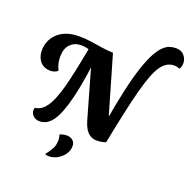

<svg xmlns="http://www.w3.org/2000/svg" viewBox="-182 -1037 1458 1467"><g transform="rotate(20 546.5 -303.5)"><path d="M745 0 687 -136Q715 -302 742 -421Q769 -540 796 -619.5Q823 -699 849.5 -747Q876 -795 902 -819Q928 -843 952.5 -850.5Q977 -858 1002 -858Q1045 -858 1069 -830.5Q1093 -803 1093 -767Q1093 -741 1079 -719Q1057 -729 1036 -729Q1005 -729 979 -715Q953 -701 930 -669Q907 -637 886 -582.5Q865 -528 843.5 -447.5Q822 -367 798 -256.5Q774 -146 745 0ZM211 24Q178 24 158.5 4.5Q139 -15 139 -40Q139 -51 143 -61Q176 -64 202 -85.5Q228 -107 249 -145Q270 -183 287.5 -236Q305 -289 320.5 -355Q336 -421 351.5 -498Q367 -575 383 -660L447 -545Q432 -423 414.5 -333Q397 -243 378 -180Q359 -117 339 -77Q319 -37 297.5 -15Q276 7 254.5 15.5Q233 24 211 24ZM158 -367Q120 -367 94.5 -383.5Q69 -400 56 -429Q43 -458 43 -493Q43 -529 56.5 -564Q70 -599 98.5 -627.5Q127 -656 171 -673Q215 -690 275 -690Q328 -690 374 -683Q420 -676 465.5 -669Q511 -662 560 -660L484 -580L378 -614L373 -623Q345 -631 314 -631Q259 -631 225 -595.5Q191 -560 191 -495Q191 -467 196.5 -442Q202 -417 216 -388Q204 -377 187.5 -372Q171 -367 158 -367ZM675 13Q640 13 616.5 -2.5Q593 -18 578 -44Q563 -70 553 -104L442 -493L372 -660H560L702 -172L745 0Q730 6 711 9.5Q692 13 675 13ZM372 251Q363 251 353 249.5Q343 248 338 244Q364 212 380.5 182Q397 152 397 111Q397 99 395 87.5Q393 76 389 67Q398 62 414.5 58Q431 54 444 54Q475 54 494.5 70.5Q514 87 514 116Q514 144 501 169Q488 194 466.5 212.5Q445 231 420 241Q395 251 372 251Z"/></g></svg>

Font: Sansita Swashed Light SemiBold
Style: Regular
Weight: 600
Version: Version 1.003